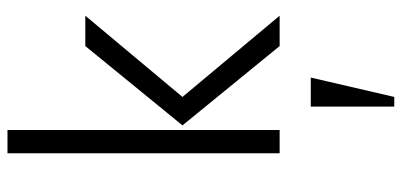

<svg xmlns="http://www.w3.org/2000/svg" viewBox="-290 -450 1035 494"><g transform="rotate(-90 227.0 -202.5)"><path d="M356 0 151.9 -250 356 -500H434.1L225.1 -250L434.1 0ZM80.1 0V-700.2H140.1V0ZM225.1 294.9H200.2V80.1H274.9Z"/></g></svg>

Font: Abel
Style: Regular
Weight: 400
Designer: Matthew Desmond
Foundry: Matthew Desmond
Version: Version 1.003